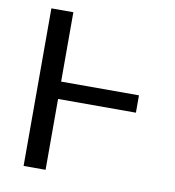

<svg xmlns="http://www.w3.org/2000/svg" viewBox="-82 -800 794 873"><g transform="rotate(10 315.5 -364.0)"><path d="M545.9 -407.2V-327.1H171.9V-407.2ZM186.5 -727.5V0H85V-727.5Z"/></g></svg>

Font: Inter V
Style: 
Weight: 400
Designer: Rasmus Andersson
Foundry: rsms
Version: Version 4.000;git-a3f224843